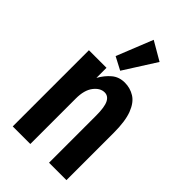

<svg xmlns="http://www.w3.org/2000/svg" viewBox="-217 -766 834 834"><g transform="rotate(45 200.0 -349.5)"><path d="M38 0V-468H146V-406Q164 -438 188.5 -458.5Q213 -479 248 -479Q281 -479 308.5 -462Q336 -445 352 -403.5Q368 -362 368 -290V0H261V-289Q261 -342 249.5 -364.5Q238 -387 216 -387Q189 -387 167.5 -359Q146 -331 146 -279V0ZM197 -501 138 -532 205 -699 291 -649Z"/></g></svg>

Font: Inconsolata Condensed ExtraBold
Style: Regular
Weight: 800
Width: 3
Monospace: yes
Designer: Raph Levien, Cyreal, Brenton Simpson
Foundry: Raph Levien, Cyreal, Google
Version: Version 3.001; ttfautohint (v1.8.2.53-6de2)